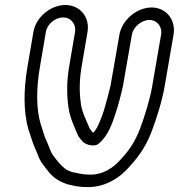

<svg xmlns="http://www.w3.org/2000/svg" viewBox="-20 -635 718 770"><path d="M164 -507C169 -538 201 -565 233 -565C265 -565 286 -538 281 -507L257 -366C247 -307 248 -253 254 -208C260 -163 278 -127 291 -96C295 -85 301 -81 310 -69C317 -60 334 -52 350 -52H357C364 -52 371 -55 376 -59C415 -92 431 -142 445 -185C452 -205 469 -268 473 -290L509 -496C514 -527 548 -555 579 -555C610 -555 632 -527 626 -496L590 -287C581 -235 559 -165 542 -120C523 -70 499 -33 468 0L467 1C436 38 390 69 333 65H332C311 65 291 59 269 55C242 46 232 35 213 14C195 -9 186 -18 179 -40C173 -56 165 -74 160 -85L143 -138C125 -198 125 -279 140 -366ZM114 -507 90 -366C74 -273 74 -185 94 -116L112 -62C117 -47 126 -29 131 -16C141 14 156 29 171 49C190 74 214 92 248 103C249 103 249 104 250 104C269 108 291 115 322 115C400 120 464 76 503 29C538 -9 568 -53 589 -110C607 -158 630 -229 640 -287L676 -496C686 -555 647 -605 588 -605C529 -605 469 -555 459 -496L423 -290C420 -275 401 -205 397 -193C384 -154 372 -123 355 -103C348 -105 343 -116 339 -121C325 -156 308 -186 304 -222C298 -263 298 -313 307 -366L331 -507C341 -566 301 -615 242 -615C183 -615 124 -566 114 -507Z"/></svg>

Font: Blanket
Style: BlkOutlineObl
Weight: 900
Foundry: Cannot Into Space Fonts
Version: Version 0.9